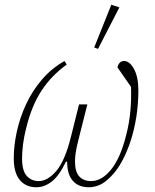

<svg xmlns="http://www.w3.org/2000/svg" viewBox="-20 -777 651 809"><path d="M348 -337 310 -186Q302 -154 299 -133.5Q296 -113 296 -97Q296 -53 314 -33.5Q332 -14 364 -14Q409 -14 448.5 -63Q488 -112 512 -209Q525 -259 529.5 -311Q534 -363 532 -411L475 -493Q477 -504 484 -512Q491 -520 503 -520Q526 -520 544.5 -486.5Q563 -453 563 -396Q563 -339 554.5 -285Q546 -231 530.5 -183.5Q515 -136 494 -97.5Q473 -59 448 -34Q423 -8 400.5 2Q378 12 354 12Q311 12 287 -15Q263 -42 263 -95L258 -96Q229 -36 198 -12Q167 12 133 12Q89 12 63.5 -18.5Q38 -49 38 -110Q38 -164 51 -223Q64 -282 90 -338Q116 -394 156.5 -441.5Q197 -489 252 -520L261 -505Q228 -481 202 -454Q176 -427 155 -395Q134 -363 118 -324Q102 -285 90 -236Q81 -201 77 -168.5Q73 -136 73 -109Q73 -58 92.5 -36Q112 -14 143 -14Q181 -14 217.5 -57Q254 -100 279 -201L313 -337ZM449 -757 483 -746 393 -571 377 -577Z"/></svg>

Font: IBM Plex Serif ExtLt
Style: Italic
Weight: 200
Italic angle: -14°
Designer: Mike Abbink, Paul van der Laan, Pieter van Rosmalen
Foundry: Bold Monday
Version: Version 3.001